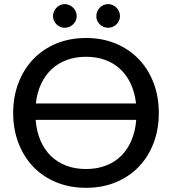

<svg xmlns="http://www.w3.org/2000/svg" viewBox="-20 -912 842 940"><path d="M154.5 -325Q159 -268.5 178.2 -223.8Q197.5 -179 229.5 -148Q261.5 -117 305 -100.8Q348.5 -84.5 401 -84.5Q453.5 -84.5 497 -100.8Q540.5 -117 572.2 -148Q604 -179 623.2 -223.8Q642.5 -268.5 647 -325ZM646 -405.5Q640 -459 620.2 -501.5Q600.5 -544 569 -573.5Q537.5 -603 495 -618.5Q452.5 -634 401 -634Q350 -634 307.5 -618.5Q265 -603 233.2 -573.5Q201.5 -544 181.5 -501.5Q161.5 -459 155.5 -405.5ZM401 -726Q481 -726 546.5 -698.8Q612 -671.5 659 -622.8Q706 -574 731.8 -506.5Q757.5 -439 757.5 -359Q757.5 -278.5 731.8 -211.2Q706 -144 659 -95.2Q612 -46.5 546.5 -19.5Q481 7.5 401 7.5Q321.5 7.5 255.8 -19.5Q190 -46.5 143.2 -95.2Q96.5 -144 70.5 -211.2Q44.5 -278.5 44.5 -359Q44.5 -439 70.5 -506.5Q96.5 -574 143.2 -622.8Q190 -671.5 255.8 -698.8Q321.5 -726 401 -726ZM355.5 -833Q355.5 -821 350.8 -810.8Q346 -800.5 338 -792.8Q330 -785 319.2 -780.5Q308.5 -776 296.5 -776Q285 -776 274.8 -780.5Q264.5 -785 256.8 -792.8Q249 -800.5 244.2 -810.8Q239.5 -821 239.5 -833Q239.5 -845 244.2 -855.8Q249 -866.5 256.8 -874.5Q264.5 -882.5 274.8 -887.2Q285 -892 296.5 -892Q308.5 -892 319.2 -887.2Q330 -882.5 338 -874.5Q346 -866.5 350.8 -855.8Q355.5 -845 355.5 -833ZM567.5 -833Q567.5 -821 562.8 -810.8Q558 -800.5 550 -792.8Q542 -785 531.5 -780.5Q521 -776 509.5 -776Q497.5 -776 487 -780.5Q476.5 -785 468.5 -792.8Q460.5 -800.5 456 -810.8Q451.5 -821 451.5 -833Q451.5 -845 456 -855.8Q460.5 -866.5 468.5 -874.5Q476.5 -882.5 487 -887.2Q497.5 -892 509.5 -892Q521 -892 531.5 -887.2Q542 -882.5 550 -874.5Q558 -866.5 562.8 -855.8Q567.5 -845 567.5 -833Z"/></svg>

Font: Lato 2
Style: Regular
Weight: 500
Designer: Lukasz Dziedzic with Adam Twardoch and Botio Nikoltchev
Foundry: tyPoland Lukasz Dziedzic
Version: Version 2.015; 2015-08-06; http://www.latofonts.com/